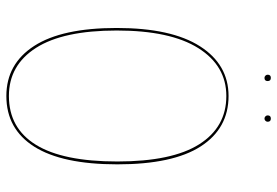

<svg xmlns="http://www.w3.org/2000/svg" viewBox="-154 -709 872 604"><g transform="rotate(90 282.0 -407.0)"><path d="M497 -340Q497 -167 441.5 -79Q386 9 282 9Q181 9 124.5 -78.5Q68 -166 68 -338Q68 -510 125.5 -600Q183 -690 282 -690Q384 -690 440.5 -602.5Q497 -515 497 -340ZM76 -338Q76 -170 130.5 -84.5Q185 1 282 1Q383 1 435.5 -84Q488 -169 488 -340Q488 -512 434 -597.5Q380 -683 282 -683Q187 -683 131.5 -595Q76 -507 76 -338ZM235 -813Q235 -803 225 -803Q221 -803 218 -806Q215 -809 215 -813Q215 -823 225 -823Q235 -823 235 -813ZM363 -813Q363 -809 360 -806Q357 -803 353 -803Q349 -803 346 -806Q343 -809 343 -813Q343 -823 353 -823Q363 -823 363 -813Z"/></g></svg>

Font: Fira Sans Compressed Eight
Style: Regular
Weight: 100
Width: 1
Designer: bBox Type GmbH & Carrois Corporate GbR & Edenspiekermann AG
Foundry: bBox Type GmbH & Carrois Corporate GbR & Edenspiekermann AG
Version: Version 4.301